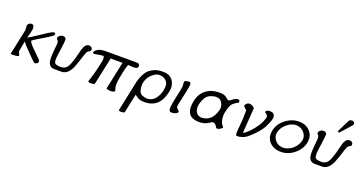

<svg xmlns="http://www.w3.org/2000/svg" viewBox="-44 -1455 4607 2445"><g transform="rotate(20 2260.0 -233.0)"><path d="M166 -262Q169 -264 173 -266Q177 -268 184 -272Q206 -282 275 -329L372 -393Q380 -399 391 -406Q402 -413 416 -420Q448 -440 462 -441Q485 -441 485 -425Q485 -419 482 -412Q475 -392 299 -291Q240 -255 227 -241Q237 -207 317 -132L400 -50Q411 -40 411 -22Q411 -20 411 -17Q410 -10 404 -6L389 6Q387 7 382.5 8Q378 9 369 12Q356 12 283 -63Q264 -84 242.5 -106.5Q221 -129 196 -153Q186 -164 176 -176.5Q166 -189 154 -205L128 -61Q138 -42 148 -10Q144 6 65 7Q61 7 58 7Q40 7 40 -2Q40 -3 40 -4L111 -338Q112 -343 112 -350Q112 -359 110 -373Q108 -389 108 -398Q108 -404 109 -408Q113 -425 131 -437Q142 -446 163 -446Q187 -446 194 -413Q196 -406 196 -396Q196 -389 195 -381L191 -358Q189 -349 186 -337Q184 -326 179 -310Z M624 -3Q563 -3 544 -67Q538 -91 538 -133Q538 -156 540 -185L551 -310Q552 -317 552 -323Q552 -350 541 -361Q525 -379 525 -384Q525 -386 525 -388Q525 -390 525 -392Q528 -405 542 -419Q561 -437 594 -437Q614 -437 631 -415Q633 -413 633 -402Q633 -374 622 -289Q612 -221 607.5 -187Q603 -153 603 -143Q603 -141 603 -140Q603 -133 603 -127Q603 -77 624 -68Q645 -59 662 -58Q665 -57 670 -57Q677 -57 686 -56Q690 -56 695 -56Q743 -56 772 -87Q794 -109 816 -173Q830 -211 852 -299Q859 -331 865.5 -352Q872 -373 877 -383Q899 -436 939 -438Q962 -438 975.5 -426.5Q989 -415 989 -399Q989 -395 988 -390Q986 -375 960 -363Q947 -356 939 -342Q928 -319 889 -196Q875 -153 861.5 -121.5Q848 -90 835 -71Q790 -3 724 -3Z M1589 -441Q1607 -441 1617 -430Q1627 -419 1627 -407Q1627 -403 1626 -400Q1622 -379 1602 -373Q1594 -371 1566 -369Q1562 -369 1558 -369Q1544 -369 1527 -371Q1519 -372 1511 -373Q1503 -374 1496 -375Q1481 -355 1460 -254Q1436 -143 1436 -85Q1436 -49 1445 -33Q1450 -21 1450 -13Q1450 -11 1450 -9L1447 0Q1441 13 1399 14Q1394 15 1390 15Q1377 15 1363 11Q1338 7 1338 -2Q1338 -3 1338 -4L1417 -375H1256L1177 -5Q1176 -1 1162 4Q1143 8 1128 8Q1123 8 1119 8Q1101 8 1092 1Q1089 0 1088 -5Q1123 -115 1140 -183Q1140 -185 1145 -208Q1150 -231 1161 -276Q1170 -314 1170 -338Q1170 -363 1161 -375Q1160 -375 1155 -375Q1144 -375 1108 -370Q1100 -368 1084.5 -365.5Q1069 -363 1045 -359H1037Q1030 -361 1026.5 -362Q1023 -363 1021 -364Q1019 -365 1019 -368Q1019 -371 1020 -375Q1022 -389 1041 -405Q1058 -420 1072 -426Q1104 -441 1169 -441Z M1659 203Q1658 210 1647 214Q1644 215 1635 215.5Q1626 216 1611 218Q1580 218 1580 203L1668 -215Q1676 -254 1702 -306Q1734 -367 1761 -385Q1770 -392 1778.5 -397.5Q1787 -403 1795 -409Q1848 -443 1924 -445Q1928 -445 1932 -445Q1994 -445 2025 -430Q2090 -395 2105 -316Q2107 -302 2107 -287Q2107 -258 2100 -226Q2053 -2 1851 0Q1805 0 1770 -13Q1768 -14 1713 -50ZM2022 -334Q1988 -389 1914 -391Q1913 -391 1912 -391Q1884 -391 1849 -370Q1795 -335 1767 -282Q1762 -271 1758 -259Q1754 -247 1749 -231Q1745 -214 1745 -191Q1745 -179 1746 -166Q1748 -131 1760 -105Q1773 -78 1800 -68Q1833 -54 1862 -54Q1864 -54 1866 -54Q1976 -54 2025 -208Q2034 -250 2034 -280Q2034 -315 2022 -334Z M2261 -92Q2263 -72 2283 -57Q2288 -52 2293.5 -47Q2299 -42 2304 -35Q2299 -13 2264 0Q2238 7 2213 7Q2212 7 2211 7Q2183 7 2183 -44Q2183 -54 2184 -66Q2186 -84 2190.5 -110.5Q2195 -137 2202 -172L2213 -222Q2213 -221 2213 -221Q2213 -221 2213 -221Q2213 -222 2215 -231Q2218 -244 2224 -272Q2230 -300 2233.5 -321Q2237 -342 2239 -358Q2237 -368 2236 -382.5Q2235 -397 2234 -416Q2236 -426 2252 -432Q2254 -432 2277 -437Q2291 -440 2298 -440Q2309 -440 2315 -432Q2317 -427 2319 -423Q2321 -419 2322 -414Q2322 -413 2322 -411Q2322 -401 2316 -364Q2314 -351 2310 -333Q2307 -315 2302 -292L2267 -131Q2261 -102 2261 -92Z M2829 0Q2817 -5 2806 -29Q2801 -41 2777 -54Q2772 -57 2758 -58Q2750 -58 2695 -24Q2655 0 2587 0Q2426 0 2426 -149Q2426 -183 2435 -226Q2455 -329 2528 -386Q2598 -440 2702 -442Q2705 -442 2707 -442Q2777 -442 2806 -415Q2840 -386 2847 -386Q2850 -386 2868 -395Q2873 -398 2881.5 -404.5Q2890 -411 2903 -422Q2921 -431 2936 -439Q2940 -442 2961 -442Q2983 -442 2983 -416Q2983 -413 2983 -411Q2982 -406 2973 -400Q2937 -384 2905 -353Q2879 -326 2857 -226Q2852 -202 2852 -177Q2852 -152 2860.5 -115Q2869 -78 2899 -46Q2902 -43 2902 -40Q2900 -30 2877 -15Q2853 1 2837 1Q2833 1 2829 0ZM2510 -208Q2507 -189 2507 -173Q2507 -122 2535 -90Q2539 -86 2544.5 -81Q2550 -76 2560 -72Q2584 -63 2593 -63Q2742 -63 2784 -237Q2788 -252 2788 -266Q2788 -294 2774 -321Q2749 -375 2685 -376Q2662 -376 2616 -360Q2589 -350 2571 -333Q2532 -294 2510 -208Z M3091 -434Q3097 -439 3114 -439Q3153 -439 3186 -405L3162 -61Q3188 -72 3220.5 -102.5Q3253 -133 3288 -177Q3310 -204 3324 -226Q3338 -248 3344 -259Q3348 -267 3357 -288Q3366 -309 3378 -342Q3379 -348 3379 -353Q3379 -376 3358 -391L3351 -396Q3337 -406 3337 -408V-409Q3345 -438 3392 -439H3395Q3460 -439 3460 -380Q3460 -368 3457 -353Q3455 -340 3443.5 -312Q3432 -284 3412 -242Q3388 -192 3319 -119Q3284 -82 3252 -55Q3220 -28 3199 -19Q3176 -8 3139 0Q3138 0 3137 0L3123 2H3105Q3098 2 3095 1Q3087 1 3087 -39Q3087 -62 3090 -99Q3091 -105 3091.5 -111Q3092 -117 3093 -124Q3094 -140 3096 -158.5Q3098 -177 3099 -201Q3099 -204 3100 -209Q3101 -214 3101 -218Q3101 -230 3102 -240.5Q3103 -251 3103 -258Q3103 -266 3102 -275Q3104 -307 3104 -326.5Q3104 -346 3100 -350Q3100 -350 3100 -350Q3100 -350 3100 -350Q3100 -350 3094.5 -355Q3089 -360 3076 -371Q3060 -382 3060 -396Q3060 -397 3060 -398V-400Q3063 -411 3091 -434Z M3783 -441Q3786 -441 3789 -441Q3880 -441 3936 -382Q3981 -334 3981 -267Q3981 -247 3977 -225Q3956 -129 3874 -64Q3793 1 3697 1Q3601 1 3543 -58Q3499 -104 3499 -170Q3499 -192 3504 -216Q3523 -311 3605 -375Q3685 -439 3783 -441ZM3570 -221Q3566 -205 3566 -189Q3566 -144 3599 -106Q3639 -59 3705 -59Q3771 -59 3830 -107Q3889 -157 3905 -223Q3909 -239 3909 -255Q3909 -298 3878 -335Q3836 -384 3772 -386Q3771 -386 3770 -386Q3707 -386 3646 -336Q3586 -287 3570 -221Z M4374 -662Q4384 -682 4410 -684Q4452 -684 4452 -653Q4452 -650 4452 -647Q4451 -641 4444 -630L4313 -483L4289 -491ZM4155 -3Q4094 -3 4075 -67Q4069 -91 4069 -133Q4069 -156 4071 -185L4082 -310Q4083 -317 4083 -323Q4083 -350 4072 -361Q4056 -379 4056 -384Q4056 -386 4056 -388Q4056 -390 4056 -392Q4059 -405 4073 -419Q4092 -437 4125 -437Q4145 -437 4162 -415Q4164 -413 4164 -403Q4164 -376 4152 -289Q4143 -221 4138.5 -187Q4134 -153 4134 -143Q4134 -141 4134 -140Q4134 -133 4134 -127Q4134 -77 4155 -68Q4176 -59 4193 -58Q4196 -57 4201 -57Q4208 -57 4217 -56Q4221 -56 4226 -56Q4274 -56 4303 -87Q4325 -109 4347 -173Q4361 -211 4383 -299Q4390 -331 4396.5 -352Q4403 -373 4407 -383Q4430 -436 4470 -438Q4493 -438 4506.5 -426.5Q4520 -415 4520 -399Q4520 -395 4519 -390Q4517 -375 4491 -363Q4478 -356 4470 -342Q4459 -319 4420 -196Q4406 -153 4392.5 -121.5Q4379 -90 4366 -71Q4321 -3 4255 -3Z"/></g></svg>

Font: New Athena Unicode
Style: Italic
Weight: 400
Designer: J. Rusten 1997; rev. by R. Hancock 2001, 2002, rev. by D. Mastronarde 2002-2019
Foundry: Society for Classical Studies (formerly American Philological Association)
Version: Version 5.008